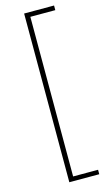

<svg xmlns="http://www.w3.org/2000/svg" viewBox="-142 -827 583 1041"><g transform="rotate(-15 149.5 -306.5)"><path d="M110 167V-780H278V-754H138V142H278V167Z"/></g></svg>

Font: Noto Sans TC
Style: Regular
Weight: 100
Designer: Ryoko NISHIZUKA 西塚涼子 (kana, bopomofo & ideographs); Paul D. Hunt (Latin, Greek & Cyrillic); Sandoll Communications 산돌커뮤니
Foundry: Adobe
Version: Version 2.004;hotconv 1.0.118;makeotfexe 2.5.65603